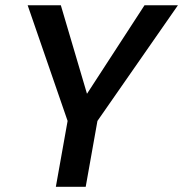

<svg xmlns="http://www.w3.org/2000/svg" viewBox="-20 -715 701 735"><path d="M238.8 -252 85.9 -694.8H212.9L313 -356L533.2 -694.8H661.1L353 -252L308.1 0H193.8Z"/></svg>

Font: Poppins Medium
Style: Italic
Weight: 500
Italic angle: -10°
Designer: Ninad Kale (Devanagari), Jonny Pinhorn (Latin)
Foundry: Indian Type Foundry
Version: Version 3.200;PS 1.000;hotconv 16.6.54;makeotf.lib2.5.65590